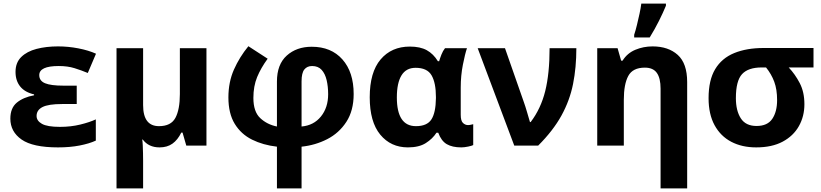

<svg xmlns="http://www.w3.org/2000/svg" viewBox="-20 -816 4599 1076"><path d="M410 -336V-233H328Q251 -233 218 -216Q185 -199 185 -166Q185 -139 215 -122Q245 -105 316 -105Q377 -105 430 -118Q483 -131 517 -147V-28Q480 -11 426 -0.5Q372 10 305 10Q164 10 101 -34Q38 -78 38 -151Q38 -211 74.5 -241Q111 -271 171 -282V-287Q119 -299 93 -331.5Q67 -364 67 -413Q67 -465 99 -496.5Q131 -528 185 -542Q239 -556 305 -556Q362 -556 419 -545Q476 -534 518 -515L472 -407Q436 -422 397.5 -434Q359 -446 309 -446Q200 -446 200 -395Q200 -363 232.5 -349.5Q265 -336 335 -336Z M1137 -546V0H1024L1003 -73H996Q976 -32 946.5 -11Q917 10 874 10Q813 10 780 -34H777Q779 -24 780 -2.5Q781 19 781.5 42.5Q782 66 782 84V240H633V-546H782V-227Q782 -109 871 -109Q938 -109 963 -155.5Q988 -202 988 -289V-546Z M1372 -557 1480 -487Q1442 -435 1421 -384Q1400 -333 1400 -267Q1400 -190 1438.5 -154Q1477 -118 1532 -107V-359Q1532 -455 1587 -504.5Q1642 -554 1727 -554Q1836 -554 1899 -483Q1962 -412 1962 -289Q1962 -196 1921 -133Q1880 -70 1813.5 -36Q1747 -2 1670 6V240H1532V6Q1454 -3 1392.5 -33.5Q1331 -64 1295.5 -122Q1260 -180 1260 -270Q1260 -356 1291 -426Q1322 -496 1372 -557ZM1729 -446Q1701 -446 1685.5 -426.5Q1670 -407 1670 -360V-107Q1738 -113 1778.5 -163Q1819 -213 1819 -288Q1819 -331 1810.5 -367Q1802 -403 1782.5 -424.5Q1763 -446 1729 -446Z M2266 10Q2170 10 2111 -61.5Q2052 -133 2052 -271Q2052 -411 2113 -483Q2174 -555 2277 -555Q2335 -555 2372 -534.5Q2409 -514 2434 -473H2441Q2446 -490 2454 -510.5Q2462 -531 2474 -546H2597Q2586 -514 2574 -453Q2562 -392 2562 -325V-173Q2562 -139 2574.5 -127Q2587 -115 2603 -115Q2610 -115 2619 -117Q2628 -119 2632 -120V-3Q2625 1 2603.5 5.5Q2582 10 2565 10Q2515 10 2484 -8Q2453 -26 2436 -72H2426Q2404 -38 2366 -14Q2328 10 2266 10ZM2311 -109Q2373 -109 2397.5 -146.5Q2422 -184 2423 -266V-272Q2423 -352 2398.5 -394Q2374 -436 2309 -436Q2256 -436 2230 -393.5Q2204 -351 2204 -270Q2204 -109 2311 -109Z M2657 -546H2810L2916 -243Q2924 -221 2934 -186.5Q2944 -152 2950 -132H2954Q3011 -207 3035.5 -305.5Q3060 -404 3060 -546H3210Q3210 -438 3191.5 -345.5Q3173 -253 3126.5 -168.5Q3080 -84 2996 0H2862Z M3637 -556Q3725 -556 3778 -508.5Q3831 -461 3831 -356V240H3682V-319Q3682 -378 3661 -407.5Q3640 -437 3594 -437Q3526 -437 3501 -390.5Q3476 -344 3476 -257V0H3327V-546H3441L3461 -476H3469Q3495 -518 3540.5 -537Q3586 -556 3637 -556ZM3534 -606V-621Q3542 -645 3549.5 -676Q3557 -707 3564 -739Q3571 -771 3574 -796H3712V-784Q3696 -745 3673 -699Q3650 -653 3621 -606Z M4488 -232Q4488 -164 4457 -109Q4426 -54 4366 -22Q4306 10 4218 10Q4138 10 4078 -21.5Q4018 -53 3984.5 -114.5Q3951 -176 3951 -266Q3951 -367 3988 -428.5Q4025 -490 4094.5 -518.5Q4164 -547 4259 -547H4539V-438H4400Q4436 -400 4462 -350Q4488 -300 4488 -232ZM4104 -266Q4104 -196 4131.5 -153Q4159 -110 4220 -110Q4281 -110 4308 -150Q4335 -190 4335 -255Q4335 -315 4319 -358Q4303 -401 4273 -438H4249Q4173 -438 4138.5 -400.5Q4104 -363 4104 -266Z"/></svg>

Font: Noto Sans IKEA
Style: Bold
Weight: 600
Designer: Monotype Design Team
Foundry: Monotype Imaging Inc.
Version: Version 2.001